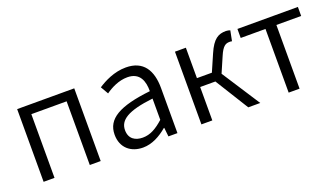

<svg xmlns="http://www.w3.org/2000/svg" viewBox="-56 -940 2321 1340"><g transform="rotate(-20 1104.5 -270.5)"><path d="M95 0H176V-473H438V0H519V-540H95Z M830 13C898 13 960 -22 1012 -66H1015L1022 0H1089V-335C1089 -465 1037 -554 906 -554C819 -554 743 -514 696 -483L729 -426C770 -455 828 -486 893 -486C986 -486 1009 -414 1008 -341C776 -315 673 -257 673 -139C673 -41 741 13 830 13ZM852 -53C797 -53 752 -79 752 -144C752 -218 817 -264 1008 -286V-128C953 -79 907 -53 852 -53Z M1520 -284 1569 -397C1597 -464 1620 -474 1648 -474C1656 -474 1659 -474 1666 -472L1681 -548C1673 -551 1661 -554 1650 -554C1594 -554 1554 -533 1513 -438L1459 -314H1348V-540H1267V0H1348V-248H1461L1615 0H1704Z M1915 0H1996V-473H2180V-540H1731V-473H1915Z"/></g></svg>

Font: Genne Gothic Normal
Style: Regular
Weight: 350
Designer: Ryoko NISHIZUKA (kana & ideographs); Paul D. Hunt (Latin, Greek & Cyrillic); Wenlong ZHANG (bopomofo); Sandoll Communica
Foundry: Adobe Systems Incorporated
Version: Version 1.004;PS 1.004;hotconv 16.6.51;makeotf.lib2.5.65220